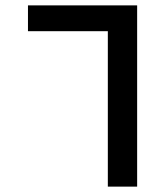

<svg xmlns="http://www.w3.org/2000/svg" viewBox="-20 -694 612 714"><path d="M381 -578H84V-674H490V0H381Z"/></svg>

Font: Noto Kufi Arabic Medium
Style: Regular
Weight: 500
Designer: Monotype Design Team, David Williams, Khaled Hosny
Foundry: Google LLC
Version: Version 2.109; ttfautohint (v1.8.4.7-5d5b)